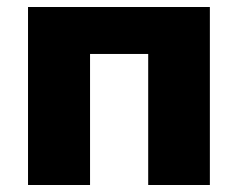

<svg xmlns="http://www.w3.org/2000/svg" viewBox="-20 -528 679 548"><path d="M60 0V-508H579V0H403V-374H237V0Z"/></svg>

Font: Mulish Black
Style: Regular
Weight: 900
Designer: Vernon Adams
Foundry: Vernon Adams
Version: Version 3.603; ttfautohint (v1.8.3)